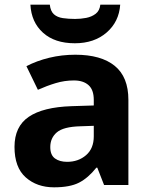

<svg xmlns="http://www.w3.org/2000/svg" viewBox="-20 -791 644 821"><path d="M302 -557Q412 -557 470.5 -509.5Q529 -462 529 -364V0H425L396 -74H392Q357 -30 318 -10Q279 10 211 10Q138 10 90 -32.5Q42 -75 42 -163Q42 -250 103 -291.5Q164 -333 286 -337L381 -340V-364Q381 -407 358.5 -427Q336 -447 296 -447Q256 -447 218 -435.5Q180 -424 142 -407L93 -508Q137 -531 190.5 -544Q244 -557 302 -557ZM323 -251Q251 -249 223 -225Q195 -201 195 -162Q195 -128 215 -113.5Q235 -99 267 -99Q315 -99 348 -127.5Q381 -156 381 -208V-253ZM494 -771Q489 -698 436 -652Q383 -606 300 -606Q214 -606 164 -651Q114 -696 110 -771H193Q196 -743 210.5 -730Q225 -717 249 -713.5Q273 -710 301 -710Q325 -710 348.5 -714.5Q372 -719 389 -732Q406 -745 409 -771Z"/></svg>

Font: Noto Sans Adlam
Style: Regular
Weight: 400
Designer: Mark Jamra, Neil Patel
Foundry: JamraPatel LLC
Version: Version 3.001